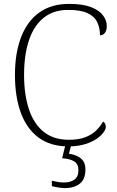

<svg xmlns="http://www.w3.org/2000/svg" viewBox="-20 -744 604 989"><path d="M332 10Q240 10 179 -35Q118 -80 87.5 -162.5Q57 -245 57 -358Q57 -471 89 -553.5Q121 -636 183 -680Q245 -724 336 -724Q406 -724 448.5 -707.5Q491 -691 510.5 -665Q530 -639 530 -610Q530 -588 520.5 -575Q511 -562 495 -562Q495 -601 480.5 -630.5Q466 -660 430.5 -676.5Q395 -693 331 -693Q255 -693 204.5 -652Q154 -611 129 -536Q104 -461 104 -358Q104 -257 129 -181.5Q154 -106 205 -65Q256 -24 335 -24Q385 -24 419 -37Q453 -50 475 -71.5Q497 -93 511 -118Q518 -114 521.5 -106.5Q525 -99 525 -90Q525 -79 513.5 -62.5Q502 -46 478.5 -29.5Q455 -13 418.5 -1.5Q382 10 332 10ZM314 225Q304 225 293 223.5Q282 222 270.5 220Q259 218 247 215V187Q265 191 279.5 193.5Q294 196 310 196Q343 196 363.5 181Q384 166 384 132Q384 102 363 88Q342 74 300 71L320 -9H350L335 48Q358 51 377.5 60Q397 69 408.5 85Q420 101 420 129Q420 180 390.5 202.5Q361 225 314 225Z"/></svg>

Font: Noto Rashi Hebrew ExtraLight
Style: Regular
Weight: 250
Version: Version 1.006